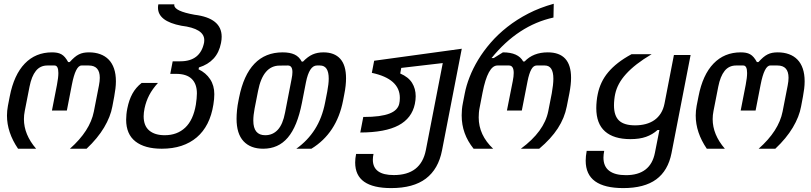

<svg xmlns="http://www.w3.org/2000/svg" viewBox="-20 -780 4254 1007"><path d="M74.7 0Q16.6 -85.4 16.6 -173.8Q16.6 -186 17.8 -199Q19 -211.9 21.5 -225.1L31.2 -274.9Q53.2 -387.7 109.9 -446.5Q166.5 -505.4 252.9 -505.4Q267.6 -505.4 279.5 -503.2Q291.5 -501 301.8 -495.4Q312 -489.7 320.6 -479.7Q329.1 -469.7 337.4 -454.6H345.7Q358.9 -469.2 370.4 -479Q381.8 -488.8 393.6 -494.6Q405.3 -500.5 418 -502.9Q430.7 -505.4 446.8 -505.4Q479.5 -505.4 505.6 -495.8Q531.7 -486.3 550 -467.5Q568.4 -448.7 578.1 -420.2Q587.9 -391.6 587.9 -353.5Q587.9 -334.5 585.4 -314.9Q583 -295.4 579.1 -273.9L569.3 -221.7Q559.6 -168 525.9 -111.3Q492.2 -54.7 434.1 0H346.7Q452.1 -93.3 472.2 -194.8L499 -332Q503.4 -354.5 503.4 -372.1Q503.4 -436.5 445.3 -436.5H407.7Q376.5 -436.5 356.9 -335.4L330.6 -200.2H252.4L278.8 -335.4Q286.1 -373.5 286.1 -397Q286.1 -436.5 266.1 -436.5H228.5Q190.9 -436.5 168.2 -408.2Q145.5 -379.9 134.8 -325.2L109.9 -198.2Q105.5 -176.3 105.5 -155.3Q105.5 -74.2 169.4 0H74.7Z M828.6 0Q739.3 0 690.4 -38.1Q641.6 -76.2 641.6 -152.3Q641.6 -165 643.1 -180.4Q644.5 -195.8 647.9 -211.9Q656.7 -256.3 674.6 -288.8Q692.4 -321.3 723.1 -345.2H808.6Q779.3 -313 762.7 -281Q746.1 -249 738.3 -212.4Q733.4 -188.5 733.4 -170.4Q733.4 -120.1 762.7 -95.5Q792 -70.8 843.8 -70.8Q909.2 -70.8 951.4 -110.6Q993.7 -150.4 1007.3 -231.4Q1009.8 -246.6 1011.2 -262.7Q1012.7 -278.8 1012.7 -290Q1012.7 -339.8 985.6 -366.2Q958.5 -392.6 903.8 -392.6H873L885.7 -458.5H925.8Q1030.3 -458.5 1050.3 -556.2Q1050.8 -559.6 1051 -563Q1051.3 -566.4 1051.3 -569.8Q1051.3 -630.4 931.2 -645Q808.6 -668.5 808.6 -739.7Q808.6 -749 810.5 -757.3H894.5Q894 -755.9 894 -753.4Q894 -721.7 1000.5 -702.6Q1142.6 -685.1 1142.6 -587.4Q1142.6 -580.6 1141.8 -572Q1141.1 -563.5 1139.2 -554.7Q1129.4 -504.4 1100.1 -472.7Q1070.8 -440.9 1023.4 -426.3L1021.5 -416.5Q1060.1 -397.9 1082 -364.7Q1104 -331.5 1104 -286.1Q1104 -274.9 1102.8 -260Q1101.6 -245.1 1099.1 -231.4Q1090.3 -175.3 1068.4 -132.1Q1046.4 -88.9 1012 -59.6Q977.5 -30.3 931.6 -15.1Q885.7 0 828.6 0Z M1360.4 0Q1293.9 0 1257.3 -39.3Q1220.7 -78.6 1220.7 -156.7Q1220.7 -177.2 1223.1 -202.4Q1225.6 -227.5 1231 -253.4L1233.9 -268.1Q1257.3 -386.2 1314.5 -445.8Q1371.6 -505.4 1462.4 -505.4Q1500.5 -505.4 1524.7 -494.1Q1548.8 -482.9 1562.5 -457H1569.3Q1594.7 -483.4 1619.6 -494.4Q1644.5 -505.4 1676.3 -505.4Q1733.9 -505.4 1764.4 -471.7Q1794.9 -438 1794.9 -369.6Q1794.9 -351.6 1792.7 -330.3Q1790.5 -309.1 1785.6 -285.2L1779.3 -252.4Q1746.1 -81.5 1613.3 0H1534.2Q1593.8 -42.5 1631.6 -102.1Q1669.4 -161.6 1685.1 -242.2L1696.3 -299.3Q1700.2 -319.8 1702.1 -336.7Q1704.1 -353.5 1704.1 -367.7Q1704.1 -436.5 1658.2 -436.5H1642.1Q1602.1 -436.5 1584.5 -347.7L1563.5 -240.2Q1551.3 -178.2 1533 -133.1Q1514.6 -87.9 1489.5 -58.3Q1464.4 -28.8 1432.1 -14.4Q1399.9 0 1360.4 0ZM1371.1 -70.8Q1410.6 -70.8 1437 -99.4Q1463.4 -127.9 1475.1 -189.5L1509.3 -365.7Q1513.7 -386.7 1513.7 -401.9Q1513.7 -436.5 1489.7 -436.5L1447.3 -436H1446.8Q1359.4 -436 1333.5 -303.2L1315.4 -210.9Q1308.6 -175.3 1308.6 -147.5Q1308.6 -70.8 1371.1 -70.8Z M2031.7 206.5Q1937.5 206.5 1890.1 173.3Q1842.8 140.1 1842.8 72.3Q1842.8 62 1844 50.8Q1845.2 39.6 1847.7 27.3H1939Q1935.5 43 1935.5 57.6Q1935.5 138.2 2045.4 138.2Q2187.5 138.2 2213.4 7.8L2302.2 -449.2L2084.5 -423.8L2079.1 -394.5Q2122.1 -376 2141.1 -345.5Q2160.2 -314.9 2160.2 -275.4Q2160.2 -255.9 2155.8 -234.9Q2140.1 -159.7 2070.3 -122.6Q2000.5 -85.4 1869.6 -85L1885.3 -166.5Q1933.1 -166.5 1967 -171.1Q2001 -175.8 2023.2 -184.6Q2045.4 -193.4 2057.6 -206.1Q2069.8 -218.8 2073.7 -234.9Q2075.2 -240.7 2076.2 -249.5Q2077.1 -258.3 2077.1 -266.6Q2077.1 -366.7 1930.2 -397.9L1942.4 -461.4L2401.9 -524.4L2298.3 8.8Q2279.3 106.9 2213.6 156.7Q2147.9 206.5 2031.7 206.5Z M2463.9 0Q2432.6 -39.1 2417 -82.3Q2401.4 -125.5 2401.4 -175.3Q2401.4 -190.4 2402.8 -206.5Q2404.3 -222.7 2407.7 -239.3L2417.5 -289.6Q2425.3 -330.6 2442.9 -375.7Q2460.4 -420.9 2488 -466.6Q2515.6 -512.2 2553.7 -556.2Q2591.8 -600.1 2641.1 -638.9Q2690.4 -677.7 2751 -709Q2811.5 -740.2 2884.3 -760.3L2882.8 -688Q2697.8 -647.5 2558.1 -475.6H2569.8L2617.7 -505.4Q2698.2 -505.4 2724.1 -457.5H2731.4Q2776.4 -505.4 2853 -505.4Q2975.1 -505.4 2975.1 -372.1Q2975.1 -336.9 2966.3 -291L2952.6 -221.7Q2940.9 -161.1 2905.5 -106.7Q2870.1 -52.2 2808.1 0H2711.9Q2834.5 -90.3 2855.5 -196.8L2874 -291Q2877.9 -312.5 2880.1 -332.3Q2882.3 -352.1 2882.3 -367.2Q2882.3 -436.5 2837.4 -436.5H2794.4Q2777.8 -436.5 2766.4 -415.5Q2754.9 -394.5 2747.1 -355L2716.8 -200.2H2638.7L2669.4 -355Q2674.3 -379.4 2674.3 -397.5Q2674.3 -436.5 2649.4 -436.5H2588.9Q2538.6 -436.5 2510.7 -293.5L2495.1 -212.9Q2492.7 -201.2 2491.7 -188.2Q2490.7 -175.3 2490.7 -164.1Q2490.7 -71.8 2566.4 0H2463.9Z M3249 206.5Q3150.9 206.5 3101.3 170.9Q3051.8 135.3 3051.8 62.5Q3051.8 39.6 3057.1 11.2H3148.9Q3147 21 3146 29.8Q3145 38.6 3145 46.9Q3145 92.8 3175 115.7Q3205.1 138.7 3262.7 138.7Q3392.1 138.7 3415 21L3438.5 -98.1H3428.7Q3401.9 -74.2 3368.2 -62.3Q3334.5 -50.3 3286.6 -50.3Q3199.2 -50.3 3153.3 -90.8Q3107.4 -131.3 3107.4 -212.9Q3107.4 -230.5 3109.4 -250Q3111.3 -269.5 3115.2 -287.1Q3121.6 -318.4 3135 -346.9Q3148.4 -375.5 3169.9 -401.1Q3191.4 -426.8 3221.4 -450.2Q3251.5 -473.6 3292 -495.6H3397.5Q3353 -469.2 3319.8 -443.4Q3286.6 -417.5 3263.4 -391.8Q3240.2 -366.2 3226.3 -340.3Q3212.4 -314.5 3206.5 -287.1Q3203.6 -273.9 3201.9 -257.8Q3200.2 -241.7 3200.2 -227.5Q3200.2 -172.9 3226.8 -147.7Q3253.4 -122.6 3311 -122.6Q3340.8 -122.6 3366.5 -129.4Q3392.1 -136.2 3412.1 -150.1Q3432.1 -164.1 3445.8 -185.8Q3459.5 -207.5 3465.3 -237.3L3514.6 -491.7H3602.1L3502 22.9Q3483.9 115.2 3421.6 160.9Q3359.4 206.5 3249 206.5Z M3687 0Q3628.9 -85.4 3628.9 -173.8Q3628.9 -186 3630.1 -199Q3631.3 -211.9 3633.8 -225.1L3643.6 -274.9Q3665.5 -387.7 3722.2 -446.5Q3778.8 -505.4 3865.2 -505.4Q3879.9 -505.4 3891.8 -503.2Q3903.8 -501 3914.1 -495.4Q3924.3 -489.7 3932.9 -479.7Q3941.4 -469.7 3949.7 -454.6H3958Q3971.2 -469.2 3982.7 -479Q3994.1 -488.8 4005.9 -494.6Q4017.6 -500.5 4030.3 -502.9Q4043 -505.4 4059.1 -505.4Q4091.8 -505.4 4117.9 -495.8Q4144 -486.3 4162.4 -467.5Q4180.7 -448.7 4190.4 -420.2Q4200.2 -391.6 4200.2 -353.5Q4200.2 -334.5 4197.8 -314.9Q4195.3 -295.4 4191.4 -273.9L4181.6 -221.7Q4171.9 -168 4138.2 -111.3Q4104.5 -54.7 4046.4 0H3959Q4064.5 -93.3 4084.5 -194.8L4111.3 -332Q4115.7 -354.5 4115.7 -372.1Q4115.7 -436.5 4057.6 -436.5H4020Q3988.8 -436.5 3969.2 -335.4L3942.9 -200.2H3864.7L3891.1 -335.4Q3898.4 -373.5 3898.4 -397Q3898.4 -436.5 3878.4 -436.5H3840.8Q3803.2 -436.5 3780.5 -408.2Q3757.8 -379.9 3747.1 -325.2L3722.2 -198.2Q3717.8 -176.3 3717.8 -155.3Q3717.8 -74.2 3781.7 0H3687Z"/></svg>

Font: Hack
Style: Italic
Weight: 400
Italic angle: -11°
Monospace: yes
Designer: Christopher Simpkins
Foundry: Christopher Simpkins
Version: Version 2.019; ttfautohint (v1.4.1) -l 4 -r 80 -G 350 -x 0 -